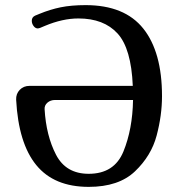

<svg xmlns="http://www.w3.org/2000/svg" viewBox="-20 -729 705 749"><path d="M612 -354Q612 -279 591 -200Q570 -121 506.5 -60.5Q443 0 326 0Q191 0 121.5 -85Q52 -170 43 -340Q42 -363 57 -378.5Q72 -394 95 -394H498Q492 -540 438.5 -598.5Q385 -657 286 -657Q224 -657 155 -628L136 -620Q130 -618 128 -618Q118 -618 111 -627.5Q104 -637 104 -648Q104 -662 117 -668L134 -675Q175 -692 216.5 -700.5Q258 -709 314 -709Q466 -709 539 -617.5Q612 -526 612 -354ZM499 -339H195Q177 -339 165 -328.5Q153 -318 154 -303Q160 -200 198.5 -125.5Q237 -51 326 -51Q426 -51 461.5 -138Q497 -225 499 -339Z"/></svg>

Font: Marmelad for Arash.Academy
Style: Regular
Weight: 400
Designer: Manvel Shmavonyan
Foundry: Cyreal
Version: Version 1.110;Glyphs 3.2 (3202)